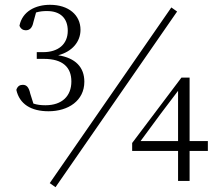

<svg xmlns="http://www.w3.org/2000/svg" viewBox="-20 -753 914 799"><path d="M211 26 717 -705 693 -722 187 9ZM182 -290C264 -290 331 -334 331 -413C331 -473 294 -512 222 -523C280 -538 315 -579 315 -629C315 -690 266 -733 188 -733C128 -733 73 -706 61 -646C66 -633 76 -627 87 -627C103 -627 114 -636 119 -661L130 -701C146 -706 161 -707 176 -707C231 -707 262 -677 262 -625C262 -568 221 -536 160 -536H133V-508H163C241 -508 277 -473 277 -414C277 -354 239 -315 169 -315C150 -315 134 -317 119 -322L106 -363C100 -391 90 -400 75 -400C63 -400 53 -395 48 -379C61 -320 109 -290 182 -290ZM721 0H769V-125H845V-166H769V-430H735L530 -158V-125H721ZM565 -166 649 -280 721 -375V-166Z"/></svg>

Font: Noto Serif CJK SC ExtraLight
Style: Regular
Weight: 200
Designer: Ryoko NISHIZUKA 西塚涼子 (kana & ideographs); Frank Grießhammer (Latin, Greek & Cyrillic); Wenlong ZHANG 张文龙 (bopomofo); San
Foundry: Adobe
Version: Version 2.001;hotconv 1.1.0;makeotfexe 2.6.0